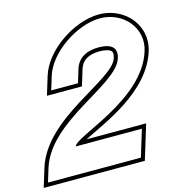

<svg xmlns="http://www.w3.org/2000/svg" viewBox="-211 -968 1114 1178"><g transform="rotate(-15 346.0 -379.5)"><path d="M316.2 -560 290.2 -475H120.2L146.2 -560C188.7 -699 375.9 -824 522.2 -825C670.2 -825 779.1 -697 736.2 -560C648.2 -272 195.8 -166 176.8 -104H511.8H596.8L544.8 66H459.8H-45.2L-19.2 -19C66.1 -298 519.2 -403 566.2 -560C584.6 -620 554.9 -654 470.3 -655C386.3 -655 334.6 -620 316.2 -560ZM340.1 -552.7C354.7 -600.5 393.6 -630 470.1 -630C489.6 -629.8 505.6 -627.5 516.9 -624.1C546.3 -615.2 553.1 -602.8 542.3 -567.2C503.5 -437.7 47.5 -322.8 -43.1 -26.3L-79 91H563.3L630.6 -129H252.2C380 -195.3 686.2 -310.9 760.1 -552.6C767.1 -575.2 770.6 -598 770.6 -620.1C770.9 -747.6 660.4 -850 522.1 -850C364.7 -848.9 168.8 -719.5 122.3 -567.3L86.4 -450H308.7Z"/></g></svg>

Font: Nordica Plus
Style: NordicaClassicBkOblOl
Weight: 900
Version: Version 1.01